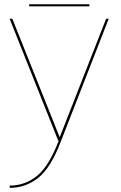

<svg xmlns="http://www.w3.org/2000/svg" viewBox="-20 -680 587 928"><path d="M261.5 0 26.5 -589.5H39.5L268.5 -16.5L493 -589.5H505.5L275.5 0Q226.5 130.5 165.2 179.2Q104 228 27 228V217Q101 217 159 170Q216.5 123.5 264 0ZM121 -649.5V-659.5H412V-649.5Z"/></svg>

Font: Anybody ExtraExpanded Thin
Style: Regular
Weight: 100
Width: 8
Designer: Tyler Finck
Foundry: Etcetera Type Company
Version: Version 1.010; ttfautohint (v1.8.3) -l 8 -r 50 -G 200 -x 14 